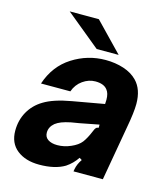

<svg xmlns="http://www.w3.org/2000/svg" viewBox="-115 -852 832 954"><g transform="rotate(15 301.5 -375.5)"><path d="M17 -121Q17 -175 41.5 -218.5Q66 -262 111 -289Q160 -319 251 -335L414 -364Q415 -371 415 -386Q415 -419 401 -436Q383 -460 339 -460Q305 -460 274.5 -438.5Q244 -417 231 -380H80Q112 -476 190.5 -526Q269 -576 361 -576Q411 -576 454 -562Q497 -548 524 -520Q564 -479 564 -404Q564 -361 549 -280L500 0H349L351 -12Q356 -39 374 -65L361 -73Q339 -40 306 -18Q256 12 175 12Q104 12 60.5 -22.5Q17 -57 17 -121ZM306 -120Q341 -135 357.5 -156.5Q374 -178 391 -219Q395 -230 400 -235.5Q405 -241 414 -242V-258L316 -239L274 -232Q245 -226 227 -219Q209 -212 196 -202Q171 -181 171 -152Q171 -129 189 -117Q207 -105 237 -105Q272 -105 306 -120ZM275 -763 416 -617H303L125 -763Z"/></g></svg>

Font: Open Sauce Sans ExBold Italic
Style: Regular
Weight: 800
Italic angle: -10°
Designer: Alfredo Marco Pradil
Foundry: Creative Sauce Fz LLC
Version: Version 1.477